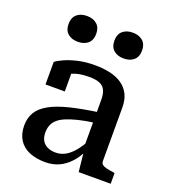

<svg xmlns="http://www.w3.org/2000/svg" viewBox="-142 -877 879 992"><g transform="rotate(20 298.0 -381.0)"><path d="M400 -327V-269Q345 -262 305 -252Q265 -242 238.5 -230.5Q212 -219 197 -204.5Q182 -190 175.5 -172.5Q169 -155 169 -134Q169 -107 179.5 -89.5Q190 -72 209 -63Q228 -54 254 -54Q282 -54 306.5 -67.5Q331 -81 353.5 -108Q376 -135 399 -177L402 -120Q382 -78 355.5 -49Q329 -20 295.5 -4.5Q262 11 220 11Q169 11 131.5 -5Q94 -21 74 -53Q54 -85 54 -131Q54 -173 73 -204Q92 -235 133 -258Q174 -281 240 -297.5Q306 -314 400 -327ZM401 0 389 -114 383 -117V-389Q383 -422 374 -442Q365 -462 343.5 -471.5Q322 -481 284 -481Q229 -481 193.5 -465.5Q158 -450 141 -432Q139 -440 141.5 -448Q144 -456 150.5 -463.5Q157 -471 167 -476.5Q177 -482 191 -483V-367H85V-491Q99 -502 127.5 -515Q156 -528 197.5 -538Q239 -548 292 -548Q338 -548 375.5 -539.5Q413 -531 441 -512Q469 -493 484 -463Q499 -433 499 -390V-97Q499 -84 508 -77Q517 -70 533 -66.5Q549 -63 572 -60L577 -58V0ZM242 -702Q242 -667 221 -649Q200 -631 166 -631Q132 -631 111 -649Q90 -667 90 -702Q90 -737 111 -755Q132 -773 166 -773Q200 -773 221 -755Q242 -737 242 -702ZM494 -702Q494 -667 473 -649Q452 -631 418 -631Q384 -631 363 -649Q342 -667 342 -702Q342 -737 363 -755Q384 -773 418 -773Q452 -773 473 -755Q494 -737 494 -702Z"/></g></svg>

Font: Roboto Serif 20pt Medium
Style: Regular
Weight: 500
Version: Version 1.008